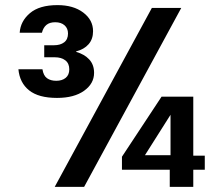

<svg xmlns="http://www.w3.org/2000/svg" viewBox="-20 -731 867 751"><path d="M194 0 574 -700H689L309 0ZM203 -348Q131 -348 94 -377.5Q57 -407 52 -460H146Q150 -435 164 -425Q178 -415 200 -415Q223 -415 237 -426.5Q251 -438 251 -460Q251 -483 235.5 -495Q220 -507 194 -507H153V-554H191Q216 -554 231 -565.5Q246 -577 246 -600Q246 -620 232.5 -632Q219 -644 196 -644Q174 -644 161.5 -633.5Q149 -623 144 -603H57Q60 -648 97 -679.5Q134 -711 205 -711Q267 -711 305.5 -682Q344 -653 344 -609Q344 -578 326.5 -558Q309 -538 278 -530V-528Q310 -519 329 -498.5Q348 -478 348 -446Q348 -404 309 -376Q270 -348 203 -348ZM644 0V-67H457V-118L612 -353H736V-122H781V-67H736V0ZM547 -124H647V-282Z"/></svg>

Font: Host Grotesk Light SemiBold
Style: Regular
Weight: 600
Version: Version 1.003